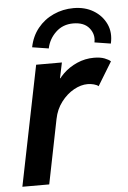

<svg xmlns="http://www.w3.org/2000/svg" viewBox="-54 -791 556 831"><g transform="rotate(-5 224.5 -375.5)"><path d="M9.3 0 114.7 -521H226.6L212.4 -453.6H224.1L195.3 -420.9Q206.5 -448.7 232.2 -473.6Q257.8 -498.5 292.7 -513.9Q327.6 -529.3 366.2 -529.3Q394 -529.3 412.4 -522.2Q430.7 -515.1 438.5 -507.3L376 -404.8Q370.1 -410.6 356.4 -414.3Q342.8 -418 329.1 -418Q299.8 -418 269 -400.9Q238.3 -383.8 214.4 -352.5Q190.4 -321.3 182.1 -279.3L126 0ZM444.8 -584 374.5 -595.2Q381.8 -629.4 359.6 -657.2Q337.4 -685.1 289.6 -685.1Q244.6 -685.1 214.1 -656Q183.6 -627 175.3 -586.4L104 -597.7Q113.3 -645 141.1 -679.4Q168.9 -713.9 209.7 -732.4Q250.5 -751 296.9 -751Q346.7 -751 383.5 -728.8Q420.4 -706.5 438 -668.9Q455.6 -631.3 444.8 -584Z"/></g></svg>

Font: Reddit Sans SemiBold
Style: Italic
Weight: 600
Italic angle: -11.25°
Designer: Stephen Hutchings
Version: Version 1.013